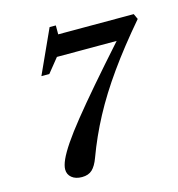

<svg xmlns="http://www.w3.org/2000/svg" viewBox="-119 -914 954 1029"><g transform="rotate(-15 358.5 -400.0)"><path d="M210 10.5Q174.5 10.5 153.5 -6.8Q132.5 -24 132.5 -52Q132.5 -74 147 -106.2Q161.5 -138.5 193.2 -185.5Q225 -232.5 277 -297.2Q329 -362 403.2 -448.2Q477.5 -534.5 577.5 -646.5H246L183 -568.5H139L249.5 -811H284V-761.5H703L717 -731Q609.5 -605.5 531.8 -496.2Q454 -387 398.8 -283.5Q343.5 -180 303.5 -71.5Q288 -29 267 -9.2Q246 10.5 210 10.5Z"/></g></svg>

Font: Libre Caslon Text
Style: Italic
Weight: 400
Italic angle: -22.583°
Designer: Pablo Impallari, Rodrigo Fuenzalida, Katja Schimmel
Foundry: Pablo Impallari, Rodrigo Fuenzalida
Version: Version 2.000